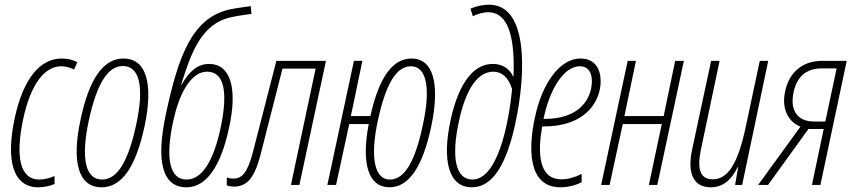

<svg xmlns="http://www.w3.org/2000/svg" viewBox="-20 -787 3630 817"><path d="M143 10C167 10 194 4 212 -4V-38C191 -28 165 -23 147 -23C66 -23 44 -118 79 -282C111 -430 170 -505 241 -505C260 -505 281 -499 295 -491L309 -522C290 -533 267 -538 243 -538C150 -538 79 -452 43 -286C3 -101 37 10 143 10Z M412 10C499 10 558 -78 595 -249C634 -434 602 -538 505 -538C419 -538 359 -450 323 -279C283 -95 315 10 412 10ZM414 -23C344 -23 323 -112 358 -275C392 -430 438 -506 503 -506C574 -506 595 -418 559 -254C525 -98 479 -23 414 -23Z M774 10C857 10 919 -78 954 -240C992 -410 962 -515 869 -515C824 -515 787 -487 753 -427H751C792 -558 835 -687 965 -714C991 -720 1017 -723 1050 -728L1047 -761C1016 -756 987 -753 963 -748C798 -715 739 -550 686 -302C642 -96 672 10 774 10ZM774 -23C703 -23 682 -110 717 -271C746 -405 799 -482 861 -482C934 -482 951 -396 919 -244C888 -98 838 -23 774 -23Z M975 7C1031 7 1063 -29 1089 -130L1182 -495H1323L1218 0H1254L1367 -528H1156L1056 -139C1033 -51 1009 -27 973 -27C963 -27 952 -29 945 -32V2C953 5 964 7 975 7Z M1373 0H1410L1466 -259H1549C1516 -88 1549 10 1637 10C1720 10 1779 -78 1815 -249C1854 -434 1822 -538 1731 -538C1649 -538 1592 -455 1556 -293H1473L1522 -528H1486ZM1639 -23C1575 -23 1553 -113 1588 -275C1622 -430 1666 -505 1729 -505C1793 -505 1815 -417 1779 -254C1746 -98 1701 -23 1639 -23Z M1988 10C2079 10 2137 -93 2174 -267C2217 -470 2230 -767 2061 -767C2039 -767 2009 -762 1982 -750L1992 -718C2013 -728 2037 -735 2056 -735C2127 -735 2164 -666 2166 -516C2166 -503 2166 -479 2165 -462H2163C2147 -497 2115 -515 2077 -515C1994 -515 1932 -432 1898 -279C1860 -105 1888 10 1988 10ZM1990 -23C1919 -23 1899 -116 1933 -272C1958 -390 2005 -482 2079 -482C2115 -482 2143 -459 2159 -408C2144 -253 2096 -23 1990 -23Z M2365 10C2397 10 2432 1 2455 -12V-47C2428 -33 2398 -24 2369 -24C2268 -24 2269 -145 2287 -249H2294C2440 -249 2514 -321 2532 -405C2544 -462 2531 -538 2450 -538C2362 -538 2286 -432 2256 -286C2230 -168 2221 10 2365 10ZM2447 -505C2499 -505 2504 -450 2495 -409C2480 -340 2422 -281 2297 -281H2293V-282C2320 -412 2381 -505 2447 -505Z M2538 0H2574L2630 -259H2796L2741 0H2777L2890 -528H2853L2804 -293H2637L2686 -528H2651Z M3004 10C3055 10 3092 -20 3119 -76H3121L3108 0H3138L3249 -528H3213L3152 -241C3119 -89 3077 -24 3013 -24C2961 -24 2945 -64 2962 -148L3042 -528H3006L2925 -150C2903 -47 2933 10 3004 10Z M3206 0H3248L3420 -238H3485L3435 0H3471L3583 -528H3477C3396 -528 3338 -480 3321 -399C3305 -326 3332 -270 3386 -248ZM3443 -270C3373 -270 3340 -318 3357 -395C3371 -461 3411 -496 3477 -496H3540L3492 -270Z"/></svg>

Font: Noto Sans ExtraCondensed ExtraLight
Style: Italic
Weight: 200
Width: 2
Italic angle: -12°
Designer: Monotype Design Team
Foundry: Monotype Imaging Inc.
Version: Version 2.013